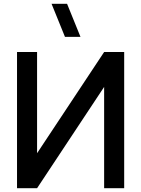

<svg xmlns="http://www.w3.org/2000/svg" viewBox="-20 -995 746 1015"><path d="M323.5 -800 252.5 -975H334.5L405.5 -800ZM70 0V-720H176V-185L530.5 -720H636.5V0H530.5V-535.5L176 0Z"/></svg>

Font: Cns Manrope SemBd
Style: Regular
Weight: 600
Designer: Mikhail Sharanda
Foundry: Mikhail Sharanda
Version: Version 4.504